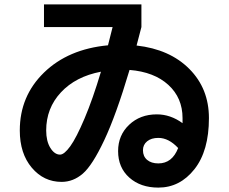

<svg xmlns="http://www.w3.org/2000/svg" viewBox="-20 -790 1040 873"><path d="M180 -667V-770H623V-667Q619 -654 601 -583Q752 -566 841 -476.5Q930 -387 930 -253Q930 -104 864 -20.5Q798 63 700 63Q619 63 568 17.5Q517 -28 517 -103Q517 -175 567 -222.5Q617 -270 693 -270Q755 -270 810 -230V-253Q810 -345 745.5 -404Q681 -463 569 -472Q508 -267 454 -152.5Q400 -38 356.5 -0.5Q313 37 260 37Q179 37 124.5 -27.5Q70 -92 70 -197Q70 -353 180 -460Q290 -567 471 -584Q480 -619 492 -667ZM790 -117Q747 -163 700 -163Q668 -163 649 -147.5Q630 -132 630 -107Q630 -79 649 -63Q668 -47 700 -47Q763 -47 790 -117ZM439 -464Q324 -442 257 -370Q190 -298 190 -197Q190 -148 209 -117.5Q228 -87 253 -87Q272 -87 299.5 -125Q327 -163 364.5 -251.5Q402 -340 439 -464Z"/></svg>

Font: Mplus 1p Bold
Style: Bold
Weight: 700
Version: Version 1.061